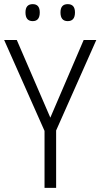

<svg xmlns="http://www.w3.org/2000/svg" viewBox="-20 -907 485 927"><path d="M223 -339 384 -714H445L251 -277V0H195V-275L0 -714H61ZM272 -847Q272 -805 307 -805Q342 -805 342 -847Q342 -887 307 -887Q272 -887 272 -847ZM103 -847Q103 -805 138 -805Q172 -805 172 -847Q172 -887 138 -887Q103 -887 103 -847Z"/></svg>

Font: Noto Sans UI SemiCondensed Light
Style: Regular
Weight: 300
Width: 4
Designer: Monotype Design Team
Foundry: Monotype Imaging Inc.
Version: Version 1.901